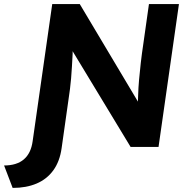

<svg xmlns="http://www.w3.org/2000/svg" viewBox="-77 -720 897 941"><path d="M-15 201 -57 91Q5 91 40 61Q75 31 83 -28L179 -700H314L599 -222Q599 -237 600 -252Q601 -289 604.5 -328.5Q608 -368 613 -412Q618 -456 626 -509L653 -700H800L700 0H563L279 -469Q279 -462 279 -456Q277 -423 275.5 -393Q274 -363 271.5 -336Q269 -309 266 -284Q263 -259 259 -234L225 6Q216 71 184.5 114.5Q153 158 102.5 179.5Q52 201 -15 201Z"/></svg>

Font: Lexend SemBd
Style: Italic
Weight: 600
Italic angle: -8.13011°
Designer: Bonnie Shaver-Troup, Thomas Jockin
Foundry: Lexend
Version: Version 1.007